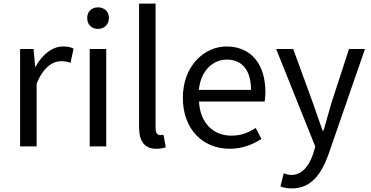

<svg xmlns="http://www.w3.org/2000/svg" viewBox="-20 -816 2067 1070"><path d="M92 0H184V-349C220 -441 275 -475 320 -475C343 -475 355 -472 373 -466L390 -545C373 -554 356 -557 332 -557C272 -557 216 -513 178 -444H176L167 -543H92Z M480 0H572V-543H480ZM526 -655C562 -655 587 -679 587 -716C587 -751 562 -775 526 -775C490 -775 466 -751 466 -716C466 -679 490 -655 526 -655Z M851 13C876 13 891 9 904 5L891 -65C881 -63 877 -63 872 -63C858 -63 847 -74 847 -102V-796H755V-108C755 -31 783 13 851 13Z M1259 13C1332 13 1390 -11 1437 -42L1405 -103C1364 -76 1322 -60 1269 -60C1166 -60 1095 -134 1089 -250H1455C1457 -264 1459 -282 1459 -302C1459 -457 1381 -557 1242 -557C1118 -557 999 -448 999 -271C999 -92 1114 13 1259 13ZM1088 -315C1099 -423 1167 -484 1244 -484C1329 -484 1379 -425 1379 -315Z M1607 234C1715 234 1772 152 1810 46L2014 -543H1925L1827 -242C1813 -193 1797 -138 1783 -88H1778C1759 -139 1741 -194 1724 -242L1614 -543H1519L1737 1L1725 42C1702 109 1664 159 1603 159C1588 159 1572 154 1561 150L1543 223C1560 230 1582 234 1607 234Z"/></svg>

Font: Noto Sans KR
Style: Regular
Weight: 400
Designer: Ryoko NISHIZUKA 西塚涼子 (kana, bopomofo & ideographs); Paul D. Hunt (Latin, Greek & Cyrillic); Sandoll Communications 산돌커뮤니
Foundry: Adobe
Version: Version 2.004;hotconv 1.0.118;makeotfexe 2.5.65603